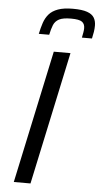

<svg xmlns="http://www.w3.org/2000/svg" viewBox="-61 -954 518 991"><g transform="rotate(5 198.0 -458.5)"><path d="M49.6 0 196.6 -688H283.1L136.1 0ZM111.5 -773Q118.1 -804.6 126.9 -830.9Q135.8 -857.2 152.5 -876.5Q169.2 -895.7 199 -906.5Q228.7 -917.3 275.8 -917.3Q323.8 -917.3 349.9 -908Q375.9 -898.7 386.2 -881.5Q396.5 -864.4 396.5 -840.8Q396.5 -825.3 394 -808.6Q391.5 -791.9 387 -773H334.8Q337.7 -787.7 340 -800Q342.2 -812.2 342.2 -822.5Q342.2 -844.2 327.9 -855Q313.5 -865.9 270.5 -865.9Q229 -865.9 208.8 -855.3Q188.6 -844.7 180.1 -824.1Q171.7 -803.4 165.4 -773Z"/></g></svg>

Font: Saira Thin
Style: Italic
Weight: 100
Italic angle: -12°
Designer: Hector Gatti with collaboration of the Omnibus-Type team
Foundry: Omnibus-Type
Version: Version 1.101